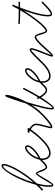

<svg xmlns="http://www.w3.org/2000/svg" viewBox="874 -1576 735 2544"><g transform="rotate(-90 1242.0 -303.5)"><path d="M-7 -118C-11 -114 -11 -108 -7 -104C-3 -100 3 -100 7 -104L39 -136C45 -142 51 -148 56 -153C45 -105 39 -59 39 -21C39 -7 40 6 42 15C46 31 54 36 63 36C79 36 114 -16 149 -75C177 -123 203 -177 217 -177C227 -177 233 -142 242 -118C258 -79 277 -46 300 -46C309 -46 322 -51 335 -60C347 -68 359 -78 369 -89L384 -104C388 -108 388 -114 384 -118C380 -122 374 -122 370 -118L355 -103C345 -94 334 -84 324 -77C315 -71 307 -66 300 -66C282 -66 271 -99 261 -125C245 -167 230 -197 217 -197C202 -197 166 -145 132 -86C104 -38 77 16 63 16C61 16 62 11 62 10C60 2 59 -9 59 -21C59 -67 68 -123 84 -183C151 -256 209 -337 254 -410C309 -500 342 -580 342 -623C342 -632 340 -638 338 -642C334 -647 328 -651 319 -651C277 -651 205 -549 144 -413C113 -343 85 -266 66 -193C53 -178 39 -164 25 -150ZM162 -405C216 -527 279 -631 319 -631C320 -631 321 -632 321 -631C322 -629 322 -626 322 -623C322 -582 289 -506 237 -420C199 -358 151 -291 96 -227C114 -287 137 -349 162 -405Z M370 -118C366 -114 366 -108 370 -104C374 -100 380 -100 384 -104L395 -115C395 -113 395 -111 395 -109C395 -80 402 -53 417 -34C432 -14 454 -1 485 -1C507 -1 534 -8 563 -23C591 -38 622 -61 654 -93L665 -104C669 -108 669 -114 665 -118C661 -122 655 -122 651 -118L640 -107C609 -76 580 -55 553 -41C528 -27 505 -21 485 -21C462 -21 444 -30 433 -46C421 -62 415 -84 415 -109C415 -118 416 -127 417 -135C474 -164 517 -196 545 -226C576 -258 590 -288 590 -307C590 -317 587 -325 581 -331C575 -337 567 -340 557 -340C531 -340 489 -312 455 -267C429 -234 407 -191 399 -147ZM471 -255C500 -293 534 -320 557 -320C561 -320 564 -319 567 -317C569 -314 570 -311 570 -307C570 -291 556 -267 531 -240C506 -214 470 -186 422 -160C432 -195 450 -228 471 -255Z M651 -118C647 -114 647 -108 651 -104C655 -100 661 -100 665 -104L694 -133C705 -144 725 -166 748 -194C765 -214 783 -239 800 -264C818 -253 830 -244 839 -234C852 -220 856 -206 856 -192C856 -167 846 -126 836 -89C825 -49 815 -13 815 2C815 9 817 13 820 16C823 20 828 22 834 22C847 22 871 10 900 -12C927 -32 959 -60 991 -92L1003 -104C1007 -108 1007 -114 1003 -118C999 -122 993 -122 989 -118L977 -106C946 -75 915 -48 888 -28C865 -11 846 1 835 2C835 -12 845 -47 855 -84C866 -123 876 -165 876 -192C876 -211 871 -229 854 -247C844 -258 830 -269 812 -280C814 -284 816 -287 817 -290C818 -290 818 -291 818 -292C819 -293 819 -294 819 -295C819 -296 819 -297 819 -297C819 -298 819 -298 819 -298C818 -299 818 -299 818 -299C818 -300 818 -300 817 -300C817 -301 817 -301 817 -301C816 -302 816 -302 816 -302L815 -303H814C814 -304 813 -304 812 -304C811 -305 810 -305 809 -305L765 -304C763 -304 761 -303 759 -302C758 -301 757 -300 756 -298C756 -298 756 -297 755 -297V-296V-295V-294C755 -292 756 -290 757 -288C758 -287 759 -286 761 -285C769 -281 776 -277 783 -274C766 -250 748 -226 732 -206C710 -179 690 -157 680 -147Z M989 -118C985 -114 985 -108 989 -104C993 -100 999 -100 1003 -104L1017 -118C1058 -158 1092 -204 1122 -251C1108 -202 1095 -154 1084 -111C1078 -85 1073 -61 1069 -40C1066 -19 1064 -1 1064 11C1064 21 1065 28 1067 32C1071 41 1076 44 1083 44C1102 44 1153 -18 1209 -104C1214 -112 1219 -120 1224 -128C1233 -113 1244 -98 1254 -86C1276 -61 1299 -46 1320 -46C1331 -46 1342 -50 1354 -57C1364 -64 1376 -74 1389 -87L1406 -104C1410 -108 1410 -114 1406 -118C1402 -122 1396 -122 1392 -118L1375 -101C1363 -89 1353 -80 1343 -74C1335 -69 1327 -66 1320 -66C1303 -66 1286 -80 1269 -99C1257 -113 1246 -130 1236 -147C1279 -218 1322 -295 1349 -353C1351 -358 1349 -364 1344 -366C1339 -368 1333 -366 1331 -361C1305 -307 1265 -235 1225 -168C1223 -170 1222 -173 1221 -175C1219 -180 1213 -182 1208 -180C1203 -178 1201 -172 1203 -167C1206 -160 1209 -154 1213 -148C1206 -137 1199 -126 1192 -115C1146 -43 1104 19 1085 24C1084 21 1084 17 1084 11C1084 -1 1086 -17 1089 -37C1092 -57 1097 -81 1104 -107C1120 -172 1142 -249 1164 -323C1172 -339 1180 -356 1188 -371C1227 -455 1248 -529 1256 -565C1257 -573 1258 -579 1258 -584C1258 -606 1250 -600 1246 -600C1244 -600 1239 -601 1233 -590C1231 -586 1228 -580 1225 -571C1209 -533 1184 -457 1157 -371C1153 -358 1149 -344 1145 -331C1109 -263 1062 -192 1003 -132ZM1084 24H1083C1084 24 1084 24 1084 24Z M1392 -118C1388 -114 1388 -108 1392 -104C1396 -100 1402 -100 1406 -104L1417 -115C1417 -113 1417 -111 1417 -109C1417 -80 1424 -53 1439 -34C1454 -14 1476 -1 1507 -1C1529 -1 1556 -8 1585 -23C1613 -38 1644 -61 1676 -93L1687 -104C1691 -108 1691 -114 1687 -118C1683 -122 1677 -122 1673 -118L1662 -107C1631 -76 1602 -55 1575 -41C1550 -27 1527 -21 1507 -21C1484 -21 1466 -30 1455 -46C1443 -62 1437 -84 1437 -109C1437 -118 1438 -127 1439 -135C1496 -164 1539 -196 1567 -226C1598 -258 1612 -288 1612 -307C1612 -317 1609 -325 1603 -331C1597 -337 1589 -340 1579 -340C1553 -340 1511 -312 1477 -267C1451 -234 1429 -191 1421 -147ZM1493 -255C1522 -293 1556 -320 1579 -320C1583 -320 1586 -319 1589 -317C1591 -314 1592 -311 1592 -307C1592 -291 1578 -267 1553 -240C1528 -214 1492 -186 1444 -160C1454 -195 1472 -228 1493 -255Z M1673 -118C1669 -114 1669 -108 1673 -104C1677 -100 1683 -100 1687 -104L1699 -116C1725 -142 1759 -178 1791 -208C1818 -235 1843 -258 1855 -259C1856 -258 1856 -255 1856 -253C1856 -233 1842 -195 1826 -154C1810 -112 1791 -66 1779 -33C1775 -23 1771 -13 1769 -5C1766 3 1765 10 1765 15C1765 19 1766 23 1767 25C1770 29 1773 31 1779 31C1787 31 1808 15 1833 -13C1856 -37 1883 -69 1911 -99C1935 -125 1958 -149 1979 -166C1997 -181 2012 -192 2023 -192C2043 -192 2049 -155 2057 -127C2069 -82 2083 -47 2108 -47C2118 -47 2130 -53 2144 -63C2155 -72 2167 -84 2179 -96L2187 -104C2191 -108 2191 -114 2187 -118C2183 -122 2177 -122 2173 -118L2165 -110C2153 -98 2142 -87 2131 -79C2123 -72 2115 -67 2108 -67C2089 -67 2084 -104 2076 -132C2064 -176 2049 -212 2023 -212C2010 -212 1989 -201 1966 -181C1945 -163 1921 -139 1897 -113C1869 -83 1841 -51 1819 -27C1805 -12 1794 1 1786 7C1787 5 1787 3 1788 0C1790 -7 1793 -16 1797 -27C1809 -59 1829 -104 1845 -147C1862 -191 1875 -232 1876 -253C1876 -261 1874 -267 1872 -271C1868 -276 1862 -279 1856 -279C1842 -279 1811 -256 1777 -223C1746 -193 1711 -156 1685 -130Z M2173 -118C2169 -114 2169 -108 2173 -104C2177 -100 2183 -100 2187 -104L2199 -116C2219 -136 2264 -192 2312 -262C2333 -292 2355 -325 2375 -359C2363 -323 2351 -288 2340 -254C2314 -170 2297 -93 2297 -39C2297 -18 2300 -4 2304 4C2310 16 2319 20 2329 20C2347 20 2376 2 2404 -22C2431 -44 2457 -70 2474 -87L2491 -104C2495 -108 2495 -114 2491 -118C2487 -122 2481 -122 2477 -118L2460 -101C2444 -85 2418 -59 2392 -37C2368 -17 2344 0 2329 0C2326 0 2324 -2 2322 -5C2319 -11 2317 -22 2317 -39C2317 -92 2334 -167 2359 -248C2375 -299 2394 -353 2414 -405C2437 -405 2461 -406 2484 -407C2490 -407 2494 -412 2494 -417C2494 -423 2489 -427 2484 -427C2463 -426 2442 -426 2422 -425C2431 -449 2441 -473 2450 -496C2450 -496 2450 -496 2450 -497C2450 -497 2451 -497 2451 -498V-499C2451 -500 2451 -501 2451 -501V-502C2451 -502 2451 -503 2450 -503V-504C2450 -504 2450 -505 2449 -505C2449 -506 2449 -506 2449 -506L2448 -507L2447 -508H2446L2445 -509C2445 -509 2445 -509 2444 -509C2444 -510 2443 -510 2443 -510C2442 -510 2442 -510 2442 -510C2441 -510 2441 -510 2440 -510C2440 -510 2440 -510 2439 -510C2439 -510 2438 -510 2438 -509H2437C2437 -509 2436 -509 2436 -508H2435L2434 -507C2434 -507 2433 -507 2433 -506C2433 -506 2433 -506 2433 -505L2432 -504C2420 -478 2406 -451 2391 -424C2373 -424 2354 -424 2337 -424C2290 -424 2245 -426 2206 -429C2200 -429 2195 -425 2195 -420C2195 -414 2199 -409 2204 -409C2244 -406 2289 -405 2337 -404C2351 -404 2365 -404 2379 -404C2353 -358 2324 -313 2296 -273C2248 -204 2205 -150 2185 -130Z"/></g></svg>

Font: Mistral SingleLine OTF-SVG Regular
Style: Regular
Weight: 300
Designer: François Chastanet, Élisa Garzelli, Anais Alves, Morgane Autin
Foundry: institut supérieur des arts et du design Toulouse / isdaT
Version: Version 1.000;hotconv 1.0.117;makeotfexe 2.5.65602 DEVELOPME